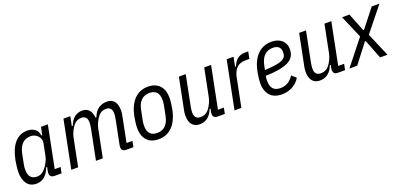

<svg xmlns="http://www.w3.org/2000/svg" viewBox="5 -1234 4064 1952"><g transform="rotate(-20 2037.0 -258.0)"><path d="M371 0Q347 0 333.5 -12Q320 -24 320 -47Q320 -55 321 -62Q322 -69 324 -77L331 -111H321Q275 12 173 12Q106 12 72 -35Q38 -82 38 -158Q38 -185 42 -220Q46 -255 52 -287Q75 -404 129 -466Q183 -528 268 -528Q313 -528 346.5 -504Q380 -480 385 -432H395L412 -516H486L396 -64H460L447 0ZM202 -54Q231 -54 253 -66.5Q275 -79 295 -104Q315 -129 331 -159.5Q347 -190 352 -216L380 -356Q383 -373 377.5 -392Q372 -411 359 -426.5Q346 -442 325.5 -452.5Q305 -463 279 -463Q222 -463 187.5 -427.5Q153 -392 139 -325L116 -209Q113 -195 112.5 -182Q112 -169 112 -159Q112 -104 136 -79Q160 -54 202 -54Z M552 0 655 -516H729L709 -415H719Q762 -528 861 -528Q908 -528 934 -498.5Q960 -469 965 -415H975Q997 -474 1036 -501Q1075 -528 1128 -528Q1180 -528 1207 -493Q1234 -458 1234 -394Q1234 -378 1231.5 -360Q1229 -342 1224 -320L1173 -64H1237L1224 0H1146Q1097 0 1097 -47Q1097 -55 1098 -62Q1099 -69 1101 -77L1150 -322Q1158 -360 1158 -388Q1158 -428 1141 -445Q1124 -462 1095 -462Q1043 -462 1010 -421Q989 -395 973.5 -361.5Q958 -328 953 -300L893 0H819L883 -322Q891 -360 891 -388Q891 -428 874 -445Q857 -462 828 -462Q776 -462 743 -421Q722 -395 706.5 -361.5Q691 -328 686 -300L626 0Z M1495 12Q1411 12 1368.5 -37.5Q1326 -87 1326 -167Q1326 -193 1330 -227Q1334 -261 1340 -291Q1363 -405 1422 -466.5Q1481 -528 1572 -528Q1614 -528 1645.5 -515Q1677 -502 1698.5 -478.5Q1720 -455 1730.5 -422Q1741 -389 1741 -349Q1741 -323 1737 -289Q1733 -255 1727 -225Q1704 -111 1645 -49.5Q1586 12 1495 12ZM1501 -53Q1558 -53 1592.5 -87Q1627 -121 1640 -187L1663 -303Q1665 -315 1666 -327Q1667 -339 1667 -348Q1667 -408 1640.5 -435.5Q1614 -463 1566 -463Q1509 -463 1474.5 -429Q1440 -395 1427 -329L1404 -213Q1402 -201 1401 -189Q1400 -177 1400 -168Q1400 -108 1426.5 -80.5Q1453 -53 1501 -53Z M1978 -516 1914 -194Q1906 -156 1906 -128Q1906 -88 1923.5 -71Q1941 -54 1973 -54Q2027 -54 2061 -95Q2082 -121 2097.5 -154.5Q2113 -188 2118 -216L2178 -516H2252L2162 -64H2226L2213 0H2135Q2086 0 2086 -47Q2086 -55 2087 -62Q2088 -69 2090 -77L2095 -101H2085Q2042 12 1939 12Q1885 12 1857.5 -23Q1830 -58 1830 -122Q1830 -138 1832.5 -156Q1835 -174 1840 -196L1904 -516Z M2318 0 2421 -516H2495L2475 -415H2485Q2523 -516 2619 -516H2654L2639 -440H2595Q2535 -440 2500.5 -405.5Q2466 -371 2454 -309L2392 0Z M2830 12Q2743 12 2700.5 -37.5Q2658 -87 2658 -167Q2658 -193 2662 -227Q2666 -261 2672 -291Q2695 -406 2756 -467Q2817 -528 2907 -528Q2939 -528 2967 -519.5Q2995 -511 3015.5 -494Q3036 -477 3048 -451.5Q3060 -426 3060 -391Q3060 -303 2979.5 -264Q2899 -225 2738 -222Q2733 -203 2732.5 -190.5Q2732 -178 2732 -168Q2732 -108 2758.5 -80.5Q2785 -53 2835 -53Q2884 -53 2920 -76Q2956 -99 2980 -137L3027 -95Q2996 -44 2944.5 -16Q2893 12 2830 12ZM2900 -465Q2843 -465 2808 -430Q2773 -395 2759 -329L2749 -280Q2818 -283 2863.5 -290Q2909 -297 2936 -309Q2963 -321 2974 -340Q2985 -359 2985 -386Q2985 -410 2978 -425Q2971 -440 2959 -449Q2947 -458 2931.5 -461.5Q2916 -465 2900 -465Z M3279 -516 3215 -194Q3207 -156 3207 -128Q3207 -88 3224.5 -71Q3242 -54 3274 -54Q3328 -54 3362 -95Q3383 -121 3398.5 -154.5Q3414 -188 3419 -216L3479 -516H3553L3463 -64H3527L3514 0H3436Q3387 0 3387 -47Q3387 -55 3388 -62Q3389 -69 3391 -77L3396 -101H3386Q3343 12 3240 12Q3186 12 3158.5 -23Q3131 -58 3131 -122Q3131 -138 3133.5 -156Q3136 -174 3141 -196L3205 -516Z M3561 0 3775 -270 3669 -516H3749L3826 -320H3836L3990 -516H4074L3864 -255L3973 0H3893L3813 -205H3803L3645 0Z"/></g></svg>

Font: IBM Plex Sans Condensed
Style: Italic
Weight: 400
Width: 3
Italic angle: -11°
Designer: Mike Abbink, Paul van der Laan, Pieter van Rosmalen
Foundry: Bold Monday
Version: Version 1.3